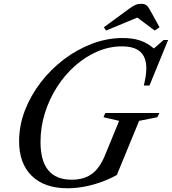

<svg xmlns="http://www.w3.org/2000/svg" viewBox="-20 -970 896 1000"><path d="M332 10.5Q211.5 10.5 145.5 -54Q79.5 -118.5 79.5 -234.5Q79.5 -315.5 109.2 -393.5Q139 -471.5 191.5 -540Q244 -608.5 312.5 -660.5Q381 -712.5 459.5 -742.2Q538 -772 619 -772Q671 -772 709.8 -759Q748.5 -746 781.5 -717.5L832 -761.5H855.5L758.5 -524.5H729Q735.5 -551 738.8 -573Q742 -595 742 -614.5Q742 -672.5 710.5 -700.5Q679 -728.5 615 -728.5Q549.5 -728.5 487.2 -701.8Q425 -675 371.2 -627.5Q317.5 -580 277 -517Q236.5 -454 213.8 -381Q191 -308 191 -230.5Q191 -34 353.5 -34Q416.5 -34 457.5 -63.5Q498.5 -93 525 -157L600.5 -340.5L519 -359.5L528.5 -381.5H810L799.5 -359.5L704.5 -340.5L588.5 -58.5Q548.5 -36.5 504.8 -21Q461 -5.5 417 2.5Q373 10.5 332 10.5ZM532.5 -811 521 -828 651 -923.5Q668.5 -936 682.2 -943Q696 -950 714.5 -950Q732 -950 741 -944Q750 -938 758 -923.5L811 -828L785.5 -811L695.5 -878.5Z"/></svg>

Font: Libre Caslon Text
Style: Italic
Weight: 400
Italic angle: -22.583°
Designer: Pablo Impallari, Rodrigo Fuenzalida, Katja Schimmel
Foundry: Pablo Impallari, Rodrigo Fuenzalida
Version: Version 2.000